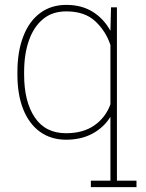

<svg xmlns="http://www.w3.org/2000/svg" viewBox="-20 -558 595 781"><path d="M535.2 176.8V203.1H349.6V176.8H429.2V-83Q402.8 -40 356.9 -14.9Q311 10.3 249 10.3Q187.5 10.3 142.6 -22Q98.1 -54.2 74.5 -113.5Q50.8 -172.9 50.8 -254.4V-264.6Q50.8 -348.6 74.7 -409.7Q98.1 -471.2 142.8 -504.6Q187.5 -538.1 250 -538.1Q312 -538.1 357.2 -510Q402.3 -481.9 429.2 -432.6L431.6 -528.3H455.6V176.8ZM248.5 -16.1Q318.4 -16.1 364 -48.1Q409.7 -80.1 429.2 -133.8V-375Q410.6 -431.2 367.7 -471.4Q324.7 -511.7 249.5 -511.7Q192.9 -511.7 155.3 -480.5Q117.2 -449.2 97.7 -393.6Q78.1 -337.9 78.1 -264.6V-254.4Q78.1 -145 121.3 -80.6Q164.6 -16.1 248.5 -16.1Z"/></svg>

Font: Hanuman Thin
Style: Regular
Weight: 100
Designer: Danh Hong
Version: Version 8.002; ttfautohint (v1.8.3)